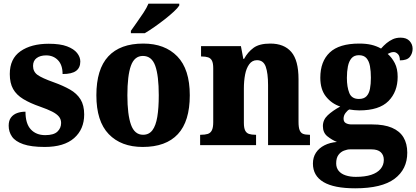

<svg xmlns="http://www.w3.org/2000/svg" viewBox="-20 -786 2255 1040"><path d="M222 10Q149 10 106 -5Q63 -20 45 -46Q27 -72 27 -105Q27 -133 39.5 -149.5Q52 -166 72.5 -173.5Q93 -181 118 -181Q118 -116 147 -85Q176 -54 225 -54Q271 -54 291 -73Q311 -92 311 -120Q311 -140 299 -154.5Q287 -169 262.5 -181.5Q238 -194 198 -208Q143 -227 106 -249.5Q69 -272 51 -304Q33 -336 33 -385Q33 -468 91 -508.5Q149 -549 244 -549Q306 -549 343 -535Q380 -521 397.5 -499Q415 -477 415 -453Q415 -419 392 -402Q369 -385 319 -385Q319 -434 294 -460Q269 -486 230 -486Q198 -486 178.5 -471.5Q159 -457 159 -429Q159 -398 183 -380.5Q207 -363 272 -340Q322 -322 359 -301Q396 -280 416 -248Q436 -216 436 -166Q436 -86 381.5 -38Q327 10 222 10Z M753 10Q636 10 569 -59.5Q502 -129 502 -270Q502 -411 566.5 -480.5Q631 -550 756 -550Q873 -550 940.5 -480.5Q1008 -411 1008 -270Q1008 -129 943.5 -59.5Q879 10 753 10ZM755 -56Q787 -56 805.5 -80.5Q824 -105 832 -153Q840 -201 840 -270Q840 -376 821 -429.5Q802 -483 754 -483Q708 -483 689 -429.5Q670 -376 670 -270Q670 -165 689.5 -110.5Q709 -56 755 -56ZM689 -619Q703 -639 721.5 -665Q740 -691 757.5 -717.5Q775 -744 784 -766H951V-756Q943 -743 921.5 -723Q900 -703 872.5 -681.5Q845 -660 816.5 -640Q788 -620 764 -606H689Z M1064 0V-56H1069Q1090 -56 1105 -60.5Q1120 -65 1127.5 -80Q1135 -95 1135 -124V-416Q1135 -444 1128 -457.5Q1121 -471 1107 -475.5Q1093 -480 1073 -480H1069V-536H1285L1298 -467H1302Q1322 -504 1353.5 -527Q1385 -550 1444 -550Q1519 -550 1558 -504.5Q1597 -459 1597 -357V-126Q1597 -96 1603 -81Q1609 -66 1621.5 -61Q1634 -56 1655 -56H1659V0H1432V-325Q1432 -389 1419.5 -424.5Q1407 -460 1372 -460Q1346 -460 1330 -438Q1314 -416 1307.5 -381.5Q1301 -347 1301 -306V-121Q1301 -93 1308 -79Q1315 -65 1329 -60.5Q1343 -56 1363 -56H1367V0Z M1904 234Q1789 234 1732 200Q1675 166 1675 100Q1675 66 1691.5 41Q1708 16 1737.5 1Q1767 -14 1805 -17Q1778 -28 1753.5 -47.5Q1729 -67 1729 -103Q1729 -137 1755 -161.5Q1781 -186 1823 -209Q1777 -224 1746 -262.5Q1715 -301 1715 -365Q1715 -453 1766 -501.5Q1817 -550 1926 -550Q1963 -550 1991 -543.5Q2019 -537 2044 -523Q2058 -539 2073.5 -552Q2089 -565 2107.5 -573.5Q2126 -582 2150 -582Q2182 -582 2198.5 -564Q2215 -546 2215 -522Q2215 -497 2200 -478Q2185 -459 2146 -459Q2146 -483 2135 -493.5Q2124 -504 2113 -504Q2102 -504 2094.5 -500.5Q2087 -497 2080 -494Q2103 -474 2118.5 -444Q2134 -414 2134 -370Q2134 -289 2084 -238.5Q2034 -188 1926 -188Q1916 -188 1898.5 -189.5Q1881 -191 1872 -193Q1862 -188 1851.5 -174Q1841 -160 1841 -143Q1841 -126 1853.5 -119Q1866 -112 1885 -112H1996Q2061 -112 2103 -94Q2145 -76 2165.5 -42Q2186 -8 2186 41Q2186 131 2117 182.5Q2048 234 1904 234ZM1907 172Q1957 172 1990.5 161Q2024 150 2041.5 129Q2059 108 2059 80Q2059 54 2042.5 38.5Q2026 23 1992 23H1876Q1861 23 1843 30Q1825 37 1813 53.5Q1801 70 1801 99Q1801 123 1814.5 139.5Q1828 156 1852.5 164Q1877 172 1907 172ZM1924 -250Q1951 -250 1965 -264.5Q1979 -279 1984 -305Q1989 -331 1989 -365Q1989 -400 1984 -427.5Q1979 -455 1965 -471Q1951 -487 1924 -487Q1898 -487 1884 -470.5Q1870 -454 1864.5 -426.5Q1859 -399 1859 -364Q1859 -315 1872 -282.5Q1885 -250 1924 -250Z"/></svg>

Font: Noto Serif Khmer SemiCondensed ExtraBold
Style: Regular
Weight: 800
Width: 4
Designer: Danh Hong and the Monotype Design Team
Foundry: Monotype Imaging Inc.
Version: Version 2.004